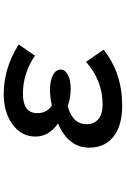

<svg xmlns="http://www.w3.org/2000/svg" viewBox="159 -790 682 1040"><g transform="rotate(-90 500.0 -270.0)"><path d="M751 -49.8Q624 50.8 449.2 50.8Q356.9 50.8 300.3 17.6Q220.2 -29.8 220.2 -127.9Q220.2 -240.2 351.1 -296.9Q280.3 -345.7 280.3 -419.4Q280.3 -498.5 353 -547.9Q416.5 -590.8 510.7 -590.8Q650.4 -590.8 779.3 -509.8L718.3 -421.9Q622.6 -486.8 512.2 -486.8Q407.2 -486.8 407.2 -409.2Q407.2 -355.5 449.2 -330.1Q494.6 -340.3 532.2 -340.3Q584 -340.3 614.3 -323.7Q643.1 -308.1 643.1 -282.7Q643.1 -257.8 613.3 -242.7Q585.9 -228 538.6 -228Q491.7 -228 444.3 -244.1Q347.2 -217.3 347.2 -142.1Q347.2 -95.7 382.8 -72.3Q409.7 -55.2 454.6 -55.2Q583.5 -55.2 685.1 -145Z"/></g></svg>

Font: BIZ UDPGothic
Style: Bold
Weight: 700
Designer: TypeBank Co., Ltd.
Foundry: Morisawa Inc.
Version: Version 1.051